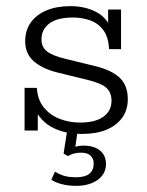

<svg xmlns="http://www.w3.org/2000/svg" viewBox="-20 -426 480 625"><path d="M246 10Q186 10 144.5 -14.5Q103 -39 86 -90L103 -97V-1H60V-140H100Q102 -102 122.5 -76.5Q143 -51 174.5 -39Q206 -27 240 -27Q290 -27 316.5 -46Q343 -65 343 -98Q343 -123 328 -138.5Q313 -154 265 -166L167 -190Q118 -202 90 -226.5Q62 -251 62 -292Q62 -327 80 -352.5Q98 -378 131 -392Q164 -406 209 -406Q259 -406 296 -385.5Q333 -365 346 -320L332 -316V-395H374V-266H335Q333 -306 316 -328.5Q299 -351 272.5 -360Q246 -369 218 -369Q166 -369 140.5 -349.5Q115 -330 115 -298Q115 -273 132.5 -259Q150 -245 191 -235L289 -211Q343 -198 369.5 -173Q396 -148 396 -103Q396 -68 377.5 -42.5Q359 -17 326 -3.5Q293 10 246 10ZM228 179Q203 179 181.5 173.5Q160 168 147 159L159 133Q172 141 187.5 146Q203 151 228 151Q285 151 285 106Q285 91 275 81Q265 71 244 71Q234 71 224 73Q214 75 201 82L187 74L200 -10H234L224 61L209 58Q220 53 230 50.5Q240 48 251 48Q286 48 305.5 64Q325 80 325 108Q325 140 298 159.5Q271 179 228 179Z"/></svg>

Font: Rokkitt SemiBold Light
Style: Regular
Weight: 300
Version: Version 3.103